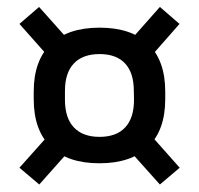

<svg xmlns="http://www.w3.org/2000/svg" viewBox="-20 -576 558 538"><path d="M258.5 -118.5Q169 -118.5 121.8 -165Q74.5 -211.5 74.5 -298V-319.5Q74.5 -406 122 -452.2Q169.5 -498.5 259 -498.5Q348.5 -498.5 395.8 -452.2Q443 -406 443 -319.5V-298Q443 -211.5 395.5 -165Q348 -118.5 258.5 -118.5ZM259 -192.5Q306 -192.5 330.8 -219Q355.5 -245.5 355.5 -296.5L355 -321Q355 -372 330.5 -398.2Q306 -424.5 259 -424.5Q212 -424.5 187 -398.2Q162 -372 162 -321V-296.5Q162 -245.5 187 -219Q212 -192.5 259 -192.5ZM389.5 -212 483.5 -106 428 -59 335 -163ZM182.5 -163 90 -59 34.5 -106 130 -213ZM124.5 -407.5 34.5 -509 89.5 -556.5 181 -454ZM335 -451.5 428 -556.5 483 -509 389 -402Z"/></svg>

Font: Anek Latin Medium Medium
Style: Regular
Weight: 500
Version: Version 1.003